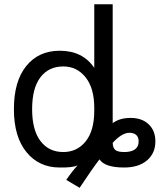

<svg xmlns="http://www.w3.org/2000/svg" viewBox="-20 -771 745 896"><path d="M505.9 -104.5Q506.8 -80.1 518.6 -70.8Q530.3 -61.5 560.5 -61.5Q591.8 -61.5 609.4 -73.7Q627 -85.9 627 -111.3Q627 -130.9 615.7 -141.1Q604.5 -151.4 583 -151.4Q547.9 -150.4 505.9 -104.5ZM275.4 -61.5Q339.8 -61.5 379.9 -111.3Q419.9 -161.1 419.9 -254.9V-267.6Q419.9 -359.4 379.4 -410.2Q338.9 -460.9 275.4 -460.9Q207 -460.9 168.5 -410.2Q129.9 -359.4 129.9 -261.7Q129.9 -164.1 168.9 -112.8Q208 -61.5 275.4 -61.5ZM419.9 -454.1V-751H505.9V-196.3Q538.1 -220.7 589.8 -220.7Q642.6 -220.7 673.8 -190.9Q705.1 -161.1 705.1 -111.3Q705.1 -55.7 666 -22.5Q627 10.7 559.6 10.7Q468.8 10.7 444.3 -27.3Q411.1 15.6 351.6 105.5L289.1 68.4Q317.4 27.3 341.8 1Q318.4 11.7 258.8 10.7Q162.1 10.7 103.5 -61Q44.9 -132.8 44.9 -261.7Q44.9 -391.6 102.5 -462.9Q160.2 -534.2 258.8 -534.2Q366.2 -534.2 419.9 -454.1Z"/></svg>

Font: irohakakuC Regular
Style: Regular
Weight: 400
Designer: [Source Han Sans]
Ryoko NISHIZUKA Ë•øÂ°öÊ∂ºÂ≠ê (kana & ideographs); Paul D. Hunt (Latin, Greek & Cyrillic); Wenlong ZHAN
Version: Version 1.001.20160904